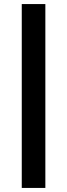

<svg xmlns="http://www.w3.org/2000/svg" viewBox="-20 -763 330 944"><path d="M87 161V-743H203V161Z"/></svg>

Font: Saira Thin SemiBold
Style: Regular
Weight: 600
Version: Version 1.101